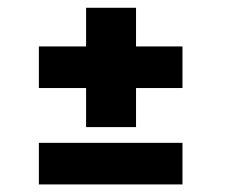

<svg xmlns="http://www.w3.org/2000/svg" viewBox="-20 -546 610 494"><path d="M201.5 -219V-319.5H80V-426.5H201.5V-526H330V-426.5H449.5V-319.5H330V-219ZM80 -178.5H449.5V-71.5H80Z"/></svg>

Font: League Mono Narrow ExtraBold
Style: Regular
Weight: 800
Width: 3
Designer: Tyler Finck
Foundry: The League of Moveable Type / Tyler Finck
Version: Version 2.210